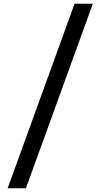

<svg xmlns="http://www.w3.org/2000/svg" viewBox="-20 -828 540 1030"><path d="M21 182H119L478 -808H380Z"/></svg>

Font: Noto Sans Mono CJK HK
Style: Bold
Weight: 700
Designer: Ryoko NISHIZUKA 西塚涼子 (kana, bopomofo & ideographs); Paul D. Hunt (Latin, Greek & Cyrillic); Sandoll Communications 산돌커뮤니
Foundry: Adobe
Version: Version 2.004;hotconv 1.0.118;makeotfexe 2.5.65603